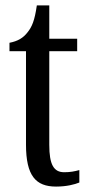

<svg xmlns="http://www.w3.org/2000/svg" viewBox="-20 -679 331 709"><path d="M187 10C226 10 256 2 273 -5V-51C255 -46 239 -43 217 -43C178 -43 162 -72 162 -144V-490H265V-536H162V-659H116C108 -603 98 -580 82 -560C66 -539 46 -527 15 -521V-490H76V-145C76 -30 112 10 187 10Z"/></svg>

Font: Noto Serif Georgian ExtraCondensed
Style: Regular
Weight: 400
Width: 2
Designer: Monotype Design Team, Akaki Razmadze
Foundry: Google LLC
Version: Version 2.003